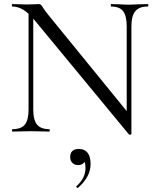

<svg xmlns="http://www.w3.org/2000/svg" viewBox="-20 -645 767 941"><path d="M120 -602 143 -600V-109Q143 -57 161.5 -34.5Q180 -12 221 -12Q224 -12 224 -6Q224 0 221 0Q196 0 183 -1L133 -2L82 -1Q68 0 41 0Q39 0 39 -6Q39 -12 41 -12Q84 -12 102 -34.5Q120 -57 120 -109ZM612 14 152 -543Q120 -582 93.5 -597.5Q67 -613 41 -613Q38 -613 38 -619Q38 -625 41 -625L78 -624Q90 -623 111 -623Q133 -623 147 -624Q161 -625 169 -625Q176 -625 180.5 -621.5Q185 -618 191 -607Q203 -589 216 -573L616 -82L624 12Q624 14 619 15Q614 16 612 14ZM624 12 601 -19V-515Q601 -567 583.5 -590Q566 -613 525 -613Q523 -613 523 -619Q523 -625 525 -625L564 -624Q594 -622 613 -622Q631 -622 663 -624L704 -625Q707 -625 707 -619Q707 -613 704 -613Q662 -613 643 -590Q624 -567 624 -515ZM360 276Q357 276 355 272.5Q353 269 355 267Q399 229 399 178Q399 158 394 149Q389 140 378 135L396 129Q398 146 389 155Q380 164 363 164Q345 164 334.5 153Q324 142 324 125Q324 85 367 85Q395 85 409.5 104Q424 123 424 158Q424 191 408.5 219.5Q393 248 363 275Q362 276 360 276Z"/></svg>

Font: Cormorant
Style: Regular
Weight: 400
Designer: Christian Thalmann (Catharsis Fonts)
Foundry: Catharsis Fonts
Version: Version 4.000